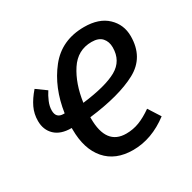

<svg xmlns="http://www.w3.org/2000/svg" viewBox="-128 -665 804 805"><g transform="rotate(-30 274.0 -263.0)"><path d="M209 -197V-191Q209 -62 306 -62Q339 -62 369 -73.5Q399 -85 433 -109L470 -51Q387 12 297 12Q212 12 165.5 -41.5Q119 -95 119 -190V-197H118Q66 -197 38.5 -223.5Q11 -250 11 -293Q11 -327 25 -356.5Q39 -386 66 -417L113 -383Q101 -365 92 -343.5Q83 -322 83 -302Q83 -265 119 -265H124Q141 -380 203.5 -459Q266 -538 375 -538Q447 -538 486.5 -500.5Q526 -463 526 -407Q526 -305 442.5 -260Q359 -215 209 -197ZM214 -264Q329 -278 383 -308.5Q437 -339 437 -404Q437 -432 421 -450Q405 -468 371 -468Q303 -468 264.5 -409Q226 -350 214 -264Z"/></g></svg>

Font: Fira Sans Condensed
Style: Italic
Weight: 400
Width: 3
Italic angle: -8°
Designer: bBox Type GmbH & Carrois Corporate GbR & Edenspiekermann AG
Foundry: bBox Type GmbH & Carrois Corporate GbR & Edenspiekermann AG
Version: Version 4.301